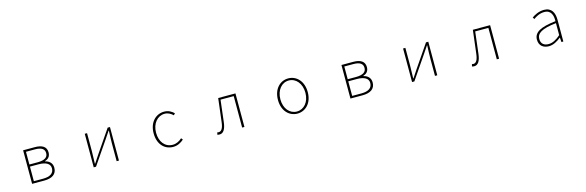

<svg xmlns="http://www.w3.org/2000/svg" viewBox="57 -1720 8885 2913"><g transform="rotate(-15 4500.0 -263.5)"><path d="M334 0H525C648 0 723 -48 723 -150C723 -229 667 -266 612 -278V-282C660 -297 699 -329 699 -397C699 -486 633 -527 519 -527H334ZM370 -294V-494H510C616 -494 661 -459 661 -395C661 -333 616 -294 500 -294ZM370 -32V-261H505C622 -261 686 -222 686 -151C686 -73 627 -32 514 -32Z M1302 0H1338L1586 -363C1608 -396 1641 -445 1663 -478H1668C1665 -407 1662 -336 1662 -277V0H1698V-527H1662L1414 -164C1392 -131 1360 -82 1338 -49H1333C1335 -120 1338 -191 1338 -249V-527H1302Z M2549 13C2617 13 2673 -18 2717 -57L2696 -83C2659 -48 2608 -20 2550 -20C2430 -20 2351 -118 2351 -262C2351 -407 2438 -507 2550 -507C2604 -507 2646 -481 2681 -448L2704 -474C2669 -507 2622 -540 2550 -540C2423 -540 2313 -439 2313 -262C2313 -88 2415 13 2549 13Z M3277 13C3335 13 3373 -40 3386 -156C3400 -270 3413 -381 3426 -494H3633V0H3669V-527H3398C3383 -405 3368 -284 3354 -162C3343 -68 3316 -24 3272 -24C3263 -24 3257 -26 3250 -28L3241 7C3252 11 3261 13 3277 13Z M4500 13C4626 13 4734 -88 4734 -262C4734 -439 4626 -540 4500 -540C4374 -540 4266 -439 4266 -262C4266 -88 4374 13 4500 13ZM4500 -20C4388 -20 4304 -118 4304 -262C4304 -407 4388 -507 4500 -507C4612 -507 4697 -407 4697 -262C4697 -118 4612 -20 4500 -20Z M5334 0H5525C5648 0 5723 -48 5723 -150C5723 -229 5667 -266 5612 -278V-282C5660 -297 5699 -329 5699 -397C5699 -486 5633 -527 5519 -527H5334ZM5370 -294V-494H5510C5616 -494 5661 -459 5661 -395C5661 -333 5616 -294 5500 -294ZM5370 -32V-261H5505C5622 -261 5686 -222 5686 -151C5686 -73 5627 -32 5514 -32Z M6302 0H6338L6586 -363C6608 -396 6641 -445 6663 -478H6668C6665 -407 6662 -336 6662 -277V0H6698V-527H6662L6414 -164C6392 -131 6360 -82 6338 -49H6333C6335 -120 6338 -191 6338 -249V-527H6302Z M7277 13C7335 13 7373 -40 7386 -156C7400 -270 7413 -381 7426 -494H7633V0H7669V-527H7398C7383 -405 7368 -284 7354 -162C7343 -68 7316 -24 7272 -24C7263 -24 7257 -26 7250 -28L7241 7C7252 11 7261 13 7277 13Z M8450 13C8520 13 8586 -26 8640 -70H8643L8648 0H8678V-341C8678 -448 8640 -540 8516 -540C8430 -540 8357 -496 8324 -472L8342 -443C8376 -470 8439 -507 8514 -507C8623 -507 8645 -414 8642 -329C8405 -302 8298 -247 8298 -130C8298 -30 8368 13 8450 13ZM8453 -20C8389 -20 8335 -50 8335 -131C8335 -220 8413 -273 8642 -298V-109C8573 -50 8516 -20 8453 -20Z"/></g></svg>

Font: Harano Aji Gothic CN ExtraLight
Style: Regular
Weight: 250
Foundry: Masamichi Hosoda
Version: HaranoAjiGothicCN-ExtraLight version 20230610;ttx 4.39.4